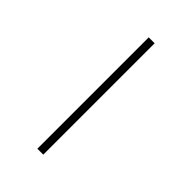

<svg xmlns="http://www.w3.org/2000/svg" viewBox="-273 -933 1146 1146"><g transform="rotate(45 300.0 -360.0)"><path d="M275 110V-830H325V110Z"/></g></svg>

Font: Tiny Thin
Style: Regular
Weight: 100
Monospace: yes
Designer: Philipp Nurullin, Konstantin Bulenkov
Foundry: JetBrains
Version: Version 2.251; ttfautohint (v1.8.4.7-5d5b)